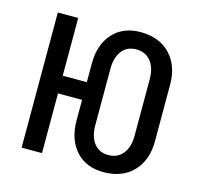

<svg xmlns="http://www.w3.org/2000/svg" viewBox="-88 -652 776 755"><g transform="rotate(15 300.0 -275.0)"><path d="M395 10Q324 10 282.5 -36Q241 -82 241 -160V-243H143V0H60V-550H143V-315H241V-390Q241 -468 282.5 -514Q324 -560 395 -560Q471 -560 515.5 -514Q560 -468 560 -390V-160Q560 -82 515.5 -36Q471 10 395 10ZM396 -60Q434 -60 455.5 -87Q477 -114 477 -160V-390Q477 -436 455.5 -463Q434 -490 396 -490Q359 -490 338 -463Q317 -436 317 -390V-160Q317 -114 338 -87Q359 -60 396 -60Z"/></g></svg>

Font: JetBrains Mono
Style: Regular
Weight: 400
Monospace: yes
Designer: Philipp Nurullin, Konstantin Bulenkov
Foundry: JetBrains
Version: Version 2.305